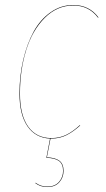

<svg xmlns="http://www.w3.org/2000/svg" viewBox="-20 -547 426 770"><path d="M273.9 -526.9Q337.9 -526.9 375 -477.1L373 -476.1Q336.4 -524.9 273.9 -524.9Q209 -524.9 159.4 -475.3Q109.9 -425.8 85 -346.2Q60.1 -266.6 60.1 -171.9Q60.1 -85.4 93 -39.3Q126 6.8 186 6.8Q218.8 6.8 245.6 -6.3Q272.5 -19.5 299.8 -44.9L301.8 -43.9Q273.9 -18.6 246.8 -4.9Q219.7 8.8 186 8.8H182.6L168 84Q201.7 85 218.3 97.7Q234.9 110.4 234.9 138.2Q234.9 164.6 218 183.8Q201.2 203.1 169.9 203.1Q141.1 203.1 121.1 187L123 186Q142.6 201.2 169.9 201.2Q200.2 201.2 216.6 182.4Q232.9 163.6 232.9 138.2Q232.9 110.8 216.8 98.9Q200.7 86.9 166 85.9L180.7 8.8Q122.6 6.3 90.3 -40.3Q58.1 -86.9 58.1 -171.9Q58.1 -242.7 73 -306.6Q87.9 -370.6 114.7 -419.7Q141.6 -468.8 182.9 -497.8Q224.1 -526.9 273.9 -526.9Z"/></svg>

Font: Fira Sans Compressed Two
Style: Italic
Weight: 100
Width: 3
Italic angle: -8°
Designer: Carrois Corporate & Edenspiekermann AG
Foundry: Carrois Corporate GbR & Edenspiekermann AG
Version: Version 4.203;PS 004.203;hotconv 1.0.88;makeotf.lib2.5.64775